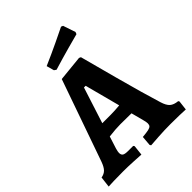

<svg xmlns="http://www.w3.org/2000/svg" viewBox="-252 -987 1125 1125"><g transform="rotate(-45 311.0 -424.5)"><path d="M630 -63 634 -56 627 3Q614 2 578 1Q542 0 504 0Q451 0 400 3.5Q349 7 335 8L330 0L335 -61Q369 -64 384.5 -67.5Q400 -71 406 -77.5Q412 -84 412 -97Q412 -109 406 -130L386 -206Q360 -207 295 -207Q256 -207 200 -200L176 -125Q170 -104 170 -94Q170 -77 180 -70.5Q190 -64 216 -64H258L263 -57L256 6Q242 5 195.5 2.5Q149 0 110 0Q68 0 33.5 1Q-1 2 -12 3L-4 -64Q20 -68 34.5 -82.5Q49 -97 61 -130L239 -637L398 -653L409 -648Q424 -591 471.5 -414.5Q519 -238 552 -132Q563 -96 580 -81Q597 -66 630 -63ZM368 -290 310 -510H296L224 -286H294Q326 -286 368 -290ZM256 -697 243 -706 230 -753Q297 -782 365 -814.5Q433 -847 453 -857L465 -852L491 -775L486 -762Q466 -757 397 -738Q328 -719 256 -697Z"/></g></svg>

Font: Sahitya
Style: Bold
Weight: 700
Designer: Juan Pablo del Peral
Foundry: Juan Pablo del Peral (http://www.huertatipografica.com)
Version: Version 1.001;PS 001.000;hotconv 1.0.70;makeotf.lib2.5.58329